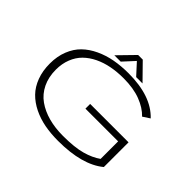

<svg xmlns="http://www.w3.org/2000/svg" viewBox="-179 -1123 1409 1409"><g transform="rotate(45 525.0 -419.0)"><path d="M702 -725.5H636L556 -813L475.5 -725.5H409.5L531.5 -850.5H579.5ZM935 -347.5V-91Q811.5 11 561.5 11Q486 11 421 -1.2Q356 -13.5 299.5 -41.2Q243 -69 203 -110Q163 -151 140.2 -211.8Q117.5 -272.5 117.5 -348Q117.5 -423.5 141.8 -484.2Q166 -545 208 -585.8Q250 -626.5 308.8 -654Q367.5 -681.5 434.2 -693.8Q501 -706 577 -706Q813.5 -706 926 -586.5L872 -551Q827.5 -598 753.8 -626.2Q680 -654.5 577 -654.5Q510.5 -654.5 452 -643.2Q393.5 -632 343.2 -607.8Q293 -583.5 257 -548Q221 -512.5 200.8 -461.2Q180.5 -410 180.5 -348Q180.5 -270.5 209.5 -210.8Q238.5 -151 290.5 -114.2Q342.5 -77.5 410.8 -59Q479 -40.5 561.5 -40.5Q681 -40.5 753.8 -60.8Q826.5 -81 876 -116.5V-298.5H536.5V-347.5Z"/></g></svg>

Font: League Mono Extended UltraLight
Style: Regular
Weight: 200
Width: 9
Designer: Tyler Finck
Foundry: The League of Moveable Type / Tyler Finck
Version: Version 2.210